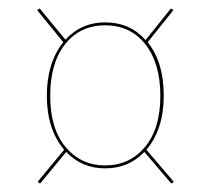

<svg xmlns="http://www.w3.org/2000/svg" viewBox="-20 -566 500 455"><path d="M386 -131 322 -206Q285 -167 229 -167Q174 -167 137 -206L75 -131L69 -135L132 -211Q91 -260 91 -339Q91 -417 130 -466L68 -542L74 -546L135 -472Q173 -513 229 -513Q288 -513 325 -471L385 -546L391 -542L330 -466Q368 -419 368 -339Q368 -260 327 -211L392 -135ZM360 -339Q360 -416 324.5 -461Q289 -506 229 -506Q170 -506 134.5 -461.5Q99 -417 99 -339Q99 -261 135.5 -217.5Q172 -174 229 -174Q287 -174 323.5 -217.5Q360 -261 360 -339Z"/></svg>

Font: Fira Sans Compressed Eight
Style: Regular
Weight: 100
Width: 1
Designer: bBox Type GmbH & Carrois Corporate GbR & Edenspiekermann AG
Foundry: bBox Type GmbH & Carrois Corporate GbR & Edenspiekermann AG
Version: Version 4.301